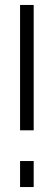

<svg xmlns="http://www.w3.org/2000/svg" viewBox="-20 -757 196 775"><path d="M116 -737V-231H61V-737ZM116 -107V-2H61V-107Z"/></svg>

Font: Fundamental  Brigade Scvhlank
Style: Regular
Weight: 100
Designer: Peter Wiegel, original typeface by Arno Drescher 1935
Foundry: Peter Wiegel
Version: Version 0.000 2012 initial release